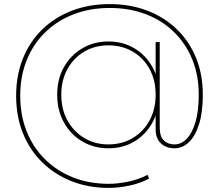

<svg xmlns="http://www.w3.org/2000/svg" viewBox="-20 -723 1072 940"><path d="M513 197Q413 197 330 164Q247 131 186 71Q125 11 92 -71.5Q59 -154 59 -254Q59 -355 92.5 -437.5Q126 -520 187.5 -579.5Q249 -639 333 -671Q417 -703 517 -703Q616 -703 699.5 -671.5Q783 -640 844.5 -581Q906 -522 939.5 -440.5Q973 -359 973 -259Q973 -175 955 -116.5Q937 -58 905.5 -27.5Q874 3 834 3Q793 3 767.5 -21.5Q742 -46 742 -89V-190L752 -260L742 -330V-517H762V-99Q762 -54 782.5 -35Q803 -16 834 -16Q868 -16 895 -44.5Q922 -73 937.5 -127Q953 -181 953 -259Q953 -355 921 -433Q889 -511 830.5 -567.5Q772 -624 692.5 -654Q613 -684 517 -684Q421 -684 340.5 -653Q260 -622 201.5 -565Q143 -508 111 -429Q79 -350 79 -254Q79 -159 110.5 -80Q142 -1 200 56.5Q258 114 337.5 145.5Q417 177 513 177Q557 177 609 166Q661 155 702 133L710 151Q666 175 612 186Q558 197 513 197ZM511 3Q440 3 383 -30.5Q326 -64 293 -123.5Q260 -183 260 -259Q260 -336 293 -394.5Q326 -453 383 -486.5Q440 -520 511 -520Q582 -520 638 -486.5Q694 -453 726.5 -394.5Q759 -336 759 -259Q759 -183 726.5 -123.5Q694 -64 638 -30.5Q582 3 511 3ZM511 -16Q577 -16 629.5 -47Q682 -78 712 -133Q742 -188 742 -259Q742 -331 712 -385.5Q682 -440 629.5 -470.5Q577 -501 511 -501Q445 -501 393 -470.5Q341 -440 310.5 -385.5Q280 -331 280 -259Q280 -188 310.5 -133Q341 -78 393 -47Q445 -16 511 -16Z"/></svg>

Font: Montserrat Thin Thin
Style: Regular
Weight: 250
Version: Version 9.000